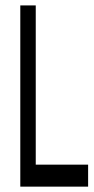

<svg xmlns="http://www.w3.org/2000/svg" viewBox="-20 -696 349 716"><path d="M113.3 -82H308.6V0H55.7V-675.8H113.3Z"/></svg>

Font: Vancouver Drive
Style: Regular
Weight: 400
Designer: Valery Zaveryaev
Foundry: Cyreal (www.cyreal.org)
Version: Version 1.06